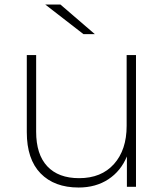

<svg xmlns="http://www.w3.org/2000/svg" viewBox="-20 -821 722 844"><path d="M178.9 -801.1H245.6L396.7 -671.1H346.7ZM577.8 0H537.8V-133.3Q511.1 -68.9 456.1 -32.8Q401.1 3.3 325.6 3.3Q218.9 3.3 158.3 -58.9Q97.8 -121.1 97.8 -240V-578.9H138.9V-242.2Q138.9 -142.2 187.8 -90Q236.7 -37.8 327.8 -37.8Q425.6 -37.8 481.1 -100Q536.7 -162.2 536.7 -267.8V-578.9H577.8Z"/></svg>

Font: Paperlogy 2 ExtraLight
Style: Regular
Weight: 250
Designer: redesigned by Lee Juim, glyphs from Gmarket Sans & Montserrat
Foundry: PT&
Version: Version 1.001